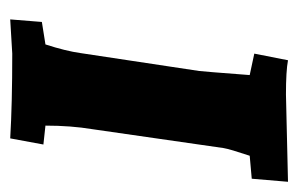

<svg xmlns="http://www.w3.org/2000/svg" viewBox="-124 -456 584 376"><g transform="rotate(90 168.0 -268.0)"><path d="M336 -540 330 -469 285 -465Q272 -426 270 -414L233 -157Q226 -115 226 -65L263 -61L251 4Q184 0 85 0L18 4L23 -58L67 -65Q80 -105 84 -134L119 -366Q120 -373 127 -465L85 -474L98 -540Q119 -536 165 -536Z"/></g></svg>

Font: Andada SC
Style: Bold Italic
Weight: 700
Italic angle: -8.29999°
Designer: Carolina Giovagnoli
Foundry: Carolina Giovagnoli
Version: Version 1.003